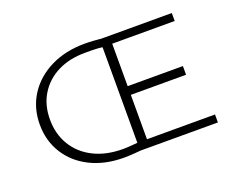

<svg xmlns="http://www.w3.org/2000/svg" viewBox="-83 -605 914 748"><g transform="rotate(-20 373.5 -231.0)"><path d="M317 4Q238 4 178 -26Q118 -56 85 -109Q52 -162 52 -229Q52 -298 86.5 -351.5Q121 -405 182.5 -435.5Q244 -466 325 -466Q341 -466 363.5 -464.5Q386 -463 407 -460L393 -427Q382 -430 368 -431Q354 -432 340 -432Q326 -432 313 -432Q248 -432 199.5 -407.5Q151 -383 123.5 -338.5Q96 -294 96 -234Q96 -174 124 -127.5Q152 -81 203.5 -55Q255 -29 325 -29Q338 -29 358.5 -30.5Q379 -32 398 -34L410 -2Q388 0 362.5 2Q337 4 317 4ZM399 -217V-253H654V-217ZM385 0V-462H684V-429H425V-33H707V0Z"/></g></svg>

Font: Ysabeau SC ExtraLight
Style: Regular
Weight: 250
Designer: Christian Thalmann (Catharsis Fonts)
Version: Version 2.001;gftools[0.9.30]; featfreeze: smcp